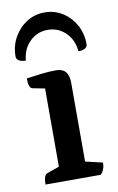

<svg xmlns="http://www.w3.org/2000/svg" viewBox="-81 -745 488 791"><g transform="rotate(-10 162.5 -349.5)"><path d="M44 0Q44 -40 60 -45L111 -63V-390L60 -400Q44 -403 44 -444Q81 -449 110 -452.5Q139 -456 169 -456Q221 -456 221 -395V-65L293 -48Q293 -18 275 0ZM163 -699Q204 -699 237.5 -678Q271 -657 291 -621Q311 -585 311 -541Q311 -529 300.5 -523Q290 -517 273 -517Q269 -565 238 -595.5Q207 -626 163 -626Q119 -626 88 -595.5Q57 -565 53 -517Q36 -517 25 -523Q14 -529 14 -541Q14 -585 34.5 -621Q55 -657 88.5 -678Q122 -699 163 -699Z"/></g></svg>

Font: Petrona SemiBold
Style: Regular
Weight: 600
Designer: Ringo R. Seeber
Foundry: Ringo R. Seeber
Version: Version 2.001; ttfautohint (v1.8.3)